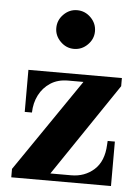

<svg xmlns="http://www.w3.org/2000/svg" viewBox="-52 -755 580 796"><g transform="rotate(5 238.0 -357.0)"><path d="M28 -15 25 -35 303 -441H432L446 -416L175 -15ZM25 0V-35L33 -30H272Q328 -30 367 -65Q406 -100 409 -169L410 -185H440V0ZM57 -275V-450H446V-416L438 -420H225Q182 -420 151.5 -400Q121 -380 104.5 -347.5Q88 -315 87 -275ZM237 -553Q205 -553 181 -577Q157 -601 157 -633Q157 -666 181 -690Q205 -714 237 -714Q270 -714 294 -690Q318 -666 318 -633Q318 -601 294 -577Q270 -553 237 -553Z"/></g></svg>

Font: Libre Bodoni
Style: Bold
Weight: 700
Designer: Pablo Impallari, Rodrigo Fuenzalida
Foundry: Impallari Type
Version: Version 2.005;gftools[0.9.23]